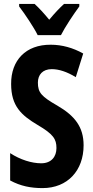

<svg xmlns="http://www.w3.org/2000/svg" viewBox="-20 -953 478 983"><path d="M173 -773H292C313 -815 358 -882 386 -920V-933H308C283 -910 262 -888 232 -852C205 -885 179 -913 157 -933H78V-920C107 -882 154 -812 173 -773ZM408 -209C408 -303 363 -360 274 -412C192 -459 174 -479 174 -530C174 -570 198 -599 245 -599C281 -599 322 -586 368 -558L406 -679C354 -708 298 -724 240 -724C112 -725 36 -644 37 -523C37 -410 89 -363 173 -313C253 -266 269 -241 269 -195C269 -151 243 -117 191 -117C143 -117 84 -135 32 -169V-29C86 0 138 10 198 10C326 10 408 -80 408 -209Z"/></svg>

Font: Noto Sans Arabic UI XCn
Style: Bold
Weight: 700
Width: 2
Designer: Monotype Design Team, Nadine Chahine and Nizar Qandah
Foundry: Monotype Imaging Inc.
Version: Version 2.010